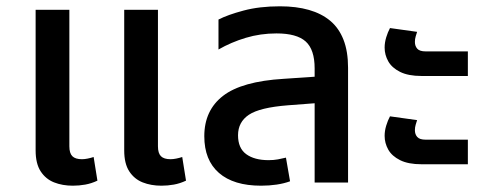

<svg xmlns="http://www.w3.org/2000/svg" viewBox="-20 -579 1545 609"><path d="M211 10Q178 10 151.5 -0.5Q125 -11 109 -35.5Q93 -60 93 -102V-548H200V-115Q200 -93 209.5 -83.5Q219 -74 240 -74Q248 -74 258 -76Q268 -78 277 -81L289 -6Q270 3 250.5 6.5Q231 10 211 10ZM492 10Q459 10 432.5 -0.5Q406 -11 390 -35.5Q374 -60 374 -102V-548H481V-115Q481 -93 490.5 -83.5Q500 -74 521 -74Q529 -74 539 -76Q549 -78 558 -81L570 -6Q551 3 531.5 6.5Q512 10 492 10Z M978 0V-362Q978 -422 949.5 -447.5Q921 -473 857 -473Q806 -473 759.5 -459Q713 -445 673 -422V-517Q702 -532 752.5 -545.5Q803 -559 868 -559Q920 -559 960 -547.5Q1000 -536 1027.5 -513Q1055 -490 1069.5 -453Q1084 -416 1084 -364V0ZM808 10Q721 10 674.5 -30.5Q628 -71 628 -147Q628 -229 687.5 -275Q747 -321 880 -329L998 -337V-253L893 -245Q804 -238 769.5 -215Q735 -192 735 -150Q735 -109 761 -90Q787 -71 832 -71Q848 -71 861.5 -73.5Q875 -76 887 -79L900 -4Q881 3 857.5 6.5Q834 10 808 10Z M1317 -338Q1275 -338 1249 -351Q1223 -364 1211.5 -384.5Q1200 -405 1200 -428Q1200 -444 1205 -460.5Q1210 -477 1217 -490L1303 -478Q1301 -472 1298.5 -463.5Q1296 -455 1296 -446Q1296 -433 1303.5 -424.5Q1311 -416 1330 -416H1464V-338ZM1317 -58Q1275 -58 1249 -71Q1223 -84 1211.5 -104.5Q1200 -125 1200 -148Q1200 -164 1205 -180.5Q1210 -197 1217 -210L1303 -198Q1301 -192 1298.5 -183.5Q1296 -175 1296 -166Q1296 -153 1303.5 -144.5Q1311 -136 1330 -136H1464V-58Z"/></svg>

Font: Noto Sans Thai Medium
Style: Regular
Weight: 500
Designer: Monotype Design Team
Foundry: Monotype Imaging Inc.
Version: Version 2.001